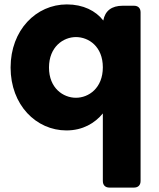

<svg xmlns="http://www.w3.org/2000/svg" viewBox="-20 -584 719 870"><path d="M283 -564C144 -564 28 -448 28 -278C28 -108 144 7 281 7C355 7 410 -26 446 -70V236C446 255 457 266 476 266H587C606 266 617 255 617 236V-528C617 -547 606 -558 587 -558H536C486 -558 456 -535 448 -491C414 -535 357 -564 283 -564ZM324 -416C382 -416 446 -373 446 -279C446 -185 382 -141 324 -141C267 -141 202 -184 202 -278C202 -372 267 -416 324 -416Z"/></svg>

Font: Arvore Sans
Style: Bold
Weight: 700
Designer: Jonny Pinhorn (Latin) Dan Schunck (customization for Arvore)
Version: Version 1.000;Glyphs 3.3 (3305)